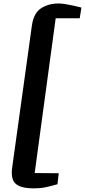

<svg xmlns="http://www.w3.org/2000/svg" viewBox="-20 -884 476 1074"><path d="M168 169.5Q94.5 169.5 66.2 142.5Q38 115.5 49 47L158.5 -742Q168.5 -811 209.8 -837.8Q251 -864.5 308.5 -864.5Q324.5 -864.5 346 -861Q367.5 -857.5 388 -853Q408.5 -848.5 422 -845Q435.5 -841.5 435.5 -841.5L426 -782H291.5L174 84L308.5 85L301.5 146.5Q268.5 156 238.2 162.8Q208 169.5 168 169.5Z"/></svg>

Font: Merriweather Black
Style: Italic
Weight: 900
Italic angle: -7.8°
Designer: Eben Sorkin
Foundry: Eben Sorkin
Version: Version 2.200;gftools[0.9.31]